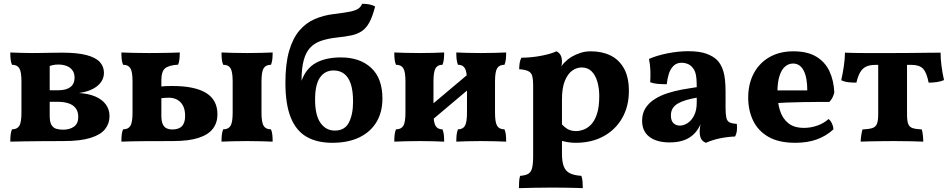

<svg xmlns="http://www.w3.org/2000/svg" viewBox="-20 -734 4944 999"><path d="M33.6 3Q33.6 -17.2 35.2 -32.2Q36.8 -47.2 42.2 -61Q69.2 -61 80.4 -79.1Q91.6 -97.2 91.6 -148V-310Q91.6 -360.8 80.4 -378.9Q69.2 -397 42.2 -397Q36.8 -410.8 35.2 -425.8Q33.6 -440.8 33.6 -461Q55.6 -460 87.7 -459Q119.8 -458 145.8 -458Q165.2 -458 194 -458.5Q222.8 -459 252.4 -459.5Q282 -460 304 -460Q383.2 -460 430.8 -447.2Q478.4 -434.4 499.6 -411Q520.8 -387.6 520.8 -355.4Q520.8 -314.8 486.6 -286.8Q452.4 -258.8 391.2 -250Q440.4 -247 475.8 -231.9Q511.2 -216.8 530.5 -190.8Q549.8 -164.8 549.8 -129.4Q549.8 -91 526.5 -61.8Q503.2 -32.6 450.4 -16.3Q397.6 0 309.8 0Q243.6 0 194.8 0.5Q146 1 107.2 1.5Q68.4 2 33.6 3ZM308.2 -59.2Q342.4 -59.2 364.8 -75Q387.2 -90.8 387.2 -125.4Q387.2 -154 373.6 -171.4Q360 -188.8 335.9 -196.6Q311.8 -204.4 280.2 -204.4H214V-264.4H283Q325 -264.4 346.5 -281.2Q368 -298 368 -329.4Q368 -353.6 356.4 -368.9Q344.8 -384.2 325.6 -391.2Q306.4 -398.2 284 -398.2Q266.6 -398.2 254.4 -395.2Q242.2 -392.2 223.6 -386.4L238.6 -432V-131Q238.6 -100 247.5 -84.6Q256.4 -69.2 272 -64.2Q287.6 -59.2 308.2 -59.2Z M611.6 3Q611.6 -17.2 613.2 -32.2Q614.8 -47.2 620.2 -61Q647.2 -61 658.4 -79.1Q669.6 -97.2 669.6 -148V-310Q669.6 -360.8 658.4 -378.9Q647.2 -397 620.2 -397Q614.8 -410.8 613.2 -425.8Q611.6 -440.8 611.6 -461Q633.6 -460 671.5 -459Q709.4 -458 755 -458Q785.6 -458 816.9 -458.5Q848.2 -459 873.9 -459.5Q899.6 -460 915.4 -461Q915.4 -444 913.8 -427.5Q912.2 -411 906.8 -397.6Q856.8 -394.4 838.2 -377.8Q819.6 -361.2 819.6 -317.8V-132.2Q819.6 -103 826.9 -87.6Q834.2 -72.2 847.1 -66.3Q860 -60.4 876.4 -60.4Q910.8 -60.4 927 -77.8Q943.2 -95.2 943.2 -131Q943.2 -163.6 931.8 -184.7Q920.4 -205.8 901.2 -215.7Q882 -225.6 858.8 -225.6Q850.8 -225.6 837.2 -224.8Q823.6 -224 810.8 -222V-283.2Q825.4 -285.2 840.5 -285.9Q855.6 -286.6 876.6 -286.6Q993.4 -286.6 1052.4 -250.3Q1111.4 -214 1111.4 -138.8Q1111.4 -96 1088.1 -64.8Q1064.8 -33.6 1013.7 -16.8Q962.6 0 878.6 0Q807 0 734.1 0.5Q661.2 1 611.6 3ZM1132.6 3Q1132.6 -17.2 1134.2 -32.2Q1135.8 -47.2 1141.2 -61Q1168.2 -61 1179.4 -79.1Q1190.6 -97.2 1190.6 -148V-310Q1190.6 -360.8 1179.4 -378.9Q1168.2 -397 1141.2 -397Q1135.8 -410.8 1134.2 -425.8Q1132.6 -440.8 1132.6 -461Q1155.2 -460 1191.3 -459Q1227.4 -458 1265.6 -458Q1303.8 -458 1339.9 -459Q1376 -460 1398.6 -461Q1398.6 -440.8 1397 -425.8Q1395.4 -410.8 1390 -397Q1363 -397 1351.8 -378.9Q1340.6 -360.8 1340.6 -310V-148Q1340.6 -97.2 1351.8 -79.1Q1363 -61 1390 -61Q1395.4 -47.2 1397 -32.2Q1398.6 -17.2 1398.6 3Q1376 2 1339.9 1Q1303.8 0 1265.6 0Q1227.4 0 1191.3 1Q1155.2 2 1132.6 3Z M1709 9Q1629.8 9 1575.4 -22.1Q1521 -53.2 1493 -122.2Q1465 -191.2 1465 -303.4Q1465 -402 1484.2 -468.3Q1503.4 -534.6 1537.5 -574.7Q1571.6 -614.8 1617.4 -634.6Q1663.2 -654.4 1716 -660.8Q1769.4 -667.2 1799 -673Q1828.6 -678.8 1843 -688.2Q1857.4 -697.6 1864.2 -714.2Q1883.4 -714.6 1901.3 -711.1Q1919.2 -707.6 1931.8 -700.4Q1918.4 -647.6 1901.8 -617.3Q1885.2 -587 1862.3 -571.8Q1839.4 -556.6 1807.8 -549.9Q1776.2 -543.2 1733.4 -538.8Q1686 -533.6 1651 -521.7Q1616 -509.8 1593.6 -485.6Q1571.2 -461.4 1560.1 -419.9Q1549 -378.4 1549 -313.6Q1572.2 -378.2 1623.6 -406.7Q1675 -435.2 1753.8 -435.2Q1852.8 -435.2 1911.3 -380.9Q1969.8 -326.6 1969.8 -220.8Q1969.8 -150.6 1938.9 -99Q1908 -47.4 1849.7 -19.2Q1791.4 9 1709 9ZM1722.4 -54.6Q1773.6 -54.6 1795.3 -96.4Q1817 -138.2 1817 -205.2Q1817 -262.4 1804.9 -298.2Q1792.8 -334 1769.9 -350.7Q1747 -367.4 1716 -367.4Q1670.2 -367.4 1644.8 -330.5Q1619.4 -293.6 1619.4 -215.8Q1619.4 -134.8 1647.4 -94.7Q1675.4 -54.6 1722.4 -54.6Z M2354.2 3Q2354.2 -17.2 2355.8 -32.2Q2357.4 -47.2 2362.8 -61Q2388 -61 2398.9 -79.1Q2409.8 -97.2 2409.8 -148V-310Q2409.8 -360.8 2398.9 -378.9Q2388 -397 2362.8 -397Q2357.4 -410.8 2355.8 -425.8Q2354.2 -440.8 2354.2 -461Q2375.6 -460 2409.9 -459Q2444.2 -458 2480.6 -458Q2518.8 -458 2555.2 -459Q2591.6 -460 2613.6 -461Q2613.6 -440.8 2612 -425.8Q2610.4 -410.8 2605 -397Q2578 -397 2566.8 -378.9Q2555.6 -360.8 2555.6 -310V-148Q2555.6 -97.2 2566.8 -79.1Q2578 -61 2605 -61Q2610.4 -47.2 2612 -32.2Q2613.6 -17.2 2613.6 3Q2591.6 2 2555.2 1Q2518.8 0 2480.6 0Q2444.2 0 2409.9 1Q2375.6 2 2354.2 3ZM2031.6 3Q2031.6 -17.2 2033.2 -32.2Q2034.8 -47.2 2040.2 -61Q2067.2 -61 2078.4 -79.1Q2089.6 -97.2 2089.6 -148V-310Q2089.6 -360.8 2078.4 -378.9Q2067.2 -397 2040.2 -397Q2034.8 -410.8 2033.2 -425.8Q2031.6 -440.8 2031.6 -461Q2053.6 -460 2090 -459Q2126.4 -458 2164.6 -458Q2201 -458 2235.3 -459Q2269.6 -460 2291 -461Q2291 -440.8 2289.4 -425.8Q2287.8 -410.8 2282.4 -397Q2257.2 -397 2246.3 -378.9Q2235.4 -360.8 2235.4 -310V-148Q2235.4 -97.2 2246.3 -79.1Q2257.2 -61 2282.4 -61Q2287.8 -47.2 2289.4 -32.2Q2291 -17.2 2291 3Q2269.6 2 2235.3 1Q2201 0 2164.6 0Q2126.4 0 2090 1Q2053.6 2 2031.6 3ZM2206 -90.8V-171.8L2438 -367.2V-286.6Z M2680 245Q2680 223.6 2681.3 208.1Q2682.6 192.6 2686.2 181Q2712.8 179 2727.7 170.9Q2742.6 162.8 2748.3 141.3Q2754 119.8 2754 79V-292Q2754 -320.4 2749.6 -337.7Q2745.2 -355 2729.8 -363.3Q2714.4 -371.6 2681.4 -373.8Q2681.4 -389.6 2683.7 -405.2Q2686 -420.8 2692.8 -433.6Q2749.6 -434.4 2800.4 -444.7Q2851.2 -455 2874.8 -467Q2888 -461.6 2896 -448.5Q2904 -435.4 2904 -411Q2904 -398.2 2898.7 -380.7Q2893.4 -363.2 2883.6 -338.8L2904 -318V65Q2904 108 2913.6 132.3Q2923.2 156.6 2945.1 167.5Q2967 178.4 3005 181Q3009.8 194.4 3011.1 211.4Q3012.4 228.4 3012.4 245Q2995 244 2968.5 243.5Q2942 243 2912.2 242.5Q2882.4 242 2854 242Q2807.6 242 2757.8 243Q2708 244 2680 245ZM2975.6 9Q2953.6 9 2934.6 5.8Q2915.6 2.6 2893.6 -3.6V-99.2Q2910.6 -77 2929.9 -64.5Q2949.2 -52 2977 -52Q2995.6 -52 3016.5 -59.6Q3037.4 -67.2 3055.9 -86.4Q3074.4 -105.6 3086.2 -141.5Q3098 -177.4 3098 -234.4Q3098 -274.4 3088.3 -308.3Q3078.6 -342.2 3058.5 -362.6Q3038.4 -383 3006.4 -383Q2981.2 -383 2957.9 -366.9Q2934.6 -350.8 2919.3 -314.2Q2904 -277.6 2904 -216L2863.6 -318.4Q2880.2 -358.2 2894.8 -380.3Q2909.4 -402.4 2922.8 -414Q2933.6 -426 2953.4 -437.9Q2973.2 -449.8 2998.6 -458.4Q3024 -467 3054.4 -467Q3112.4 -467 3156.8 -445.2Q3201.2 -423.4 3226.7 -377.7Q3252.2 -332 3252.2 -260.6Q3252.2 -181.2 3217.6 -120.3Q3183 -59.4 3120.7 -25.2Q3058.4 9 2975.6 9Z M3653 9Q3635.4 2.2 3628 -11.7Q3620.6 -25.6 3620.6 -48.8Q3620.6 -61.4 3623.1 -78.7Q3625.6 -96 3631 -111.4L3634.2 -115Q3626.4 -87 3613.2 -65.2Q3600 -43.4 3581.8 -28.8Q3561.2 -11.4 3531.9 -2.2Q3502.6 7 3464.4 7Q3396.6 7 3358.8 -22.1Q3321 -51.2 3321 -105.6Q3321 -144 3338.6 -171.5Q3356.2 -199 3386.3 -218.1Q3416.4 -237.2 3453.3 -249.1Q3490.2 -261 3529.5 -268.2Q3568.8 -275.4 3605.2 -280.6Q3605.2 -308.4 3603.4 -327.2Q3601.6 -346 3596.8 -359.5Q3592 -373 3583 -383Q3571.6 -396.2 3557 -401.9Q3542.4 -407.6 3527.6 -407.6Q3500.6 -407.6 3484.3 -391.3Q3468 -375 3460 -349.5Q3452 -324 3449.2 -295.8Q3423.8 -295.8 3402 -297.6Q3380.2 -299.4 3363 -306.4Q3365 -333.2 3364.1 -364.5Q3363.2 -395.8 3356.8 -427.4Q3399.2 -446 3454.8 -456.8Q3510.4 -467.6 3560.4 -467.6Q3620.8 -467.6 3656.6 -454.1Q3692.4 -440.6 3710.8 -421.8Q3732 -401 3743.6 -363.5Q3755.2 -326 3755.2 -256V-172.4Q3755.2 -139.6 3759.2 -121.7Q3763.2 -103.8 3775.8 -97.4Q3788.4 -91 3813.6 -89.6Q3816 -72.4 3814.1 -55.2Q3812.2 -38 3804.6 -23.8Q3766.4 -22.4 3726.9 -14.4Q3687.4 -6.4 3653 9ZM3517 -80.4Q3537.2 -80.4 3557.5 -93.4Q3577.8 -106.4 3591.5 -133.2Q3605.2 -160 3605.2 -200.4V-225.8Q3574.4 -220.4 3549.6 -213.1Q3524.8 -205.8 3507.1 -195.4Q3489.4 -185 3480.1 -170Q3470.8 -155 3470.8 -133.4Q3470.8 -104.8 3484.6 -92.6Q3498.4 -80.4 3517 -80.4Z M4118 9Q4032 9 3978.1 -22.1Q3924.2 -53.2 3898.6 -106.5Q3873 -159.8 3873 -226Q3873 -297.2 3901.6 -351.5Q3930.2 -405.8 3983 -436.4Q4035.8 -467 4108.2 -467Q4181 -467 4227.1 -439.3Q4273.2 -411.6 4295.7 -363.4Q4318.2 -315.2 4321 -252.8Q4314 -222.6 4295.2 -203.8Q4268.6 -203.8 4232.2 -203.5Q4195.8 -203.2 4154.6 -202.7Q4113.4 -202.2 4071.4 -200.4Q4029.4 -198.6 3991.2 -196V-263.8H4180.4Q4180.4 -330.4 4161.5 -366.9Q4142.6 -403.4 4106.4 -403.4Q4083 -403.4 4064.5 -387.4Q4046 -371.4 4035.5 -338Q4025 -304.6 4025 -253Q4025 -201.6 4038.1 -159.6Q4051.2 -117.6 4081.5 -93.1Q4111.8 -68.6 4163.8 -68.6Q4198.6 -68.6 4233 -80.7Q4267.4 -92.8 4290.6 -114.6Q4300.4 -108.4 4308 -92.8Q4315.6 -77.2 4316.4 -60.8Q4278.2 -26 4229.8 -8.5Q4181.4 9 4118 9Z M4458.2 3Q4458.2 -10.4 4461 -28.8Q4463.8 -47.2 4467.4 -60.4Q4499.8 -62 4517.6 -67.2Q4535.4 -72.4 4542.4 -88.6Q4549.4 -104.8 4549.4 -139.2V-415.8H4699.4V-139.2Q4699.4 -106 4705.3 -89.8Q4711.2 -73.6 4727.6 -67.8Q4744 -62 4776.2 -60.4Q4780 -47.6 4781.9 -29.6Q4783.8 -11.6 4783.8 3Q4761.2 2 4721.5 1Q4681.8 0 4633.6 0Q4601.6 0 4567.6 0.5Q4533.6 1 4504.3 1.5Q4475 2 4458.2 3ZM4436 -304Q4413.2 -304 4393.7 -306.2Q4374.2 -308.4 4357 -316.6Q4365.2 -352 4370.8 -391.4Q4376.4 -430.8 4376.4 -460Q4400.8 -459 4425.8 -458.5Q4450.8 -458 4479.3 -458Q4507.8 -458 4543.9 -458Q4580 -458 4627.4 -458Q4683.6 -458 4727 -458.5Q4770.4 -459 4805.9 -459.5Q4841.4 -460 4874 -460Q4873.8 -430.4 4878.5 -392.9Q4883.2 -355.4 4891.8 -317.2Q4875.4 -310.2 4855.2 -307.1Q4835 -304 4811.8 -304Q4801.8 -355.8 4783.1 -376.1Q4764.4 -396.4 4723.2 -396.4H4535.4Q4505 -396.4 4486.2 -387.3Q4467.4 -378.2 4455.6 -358Q4443.8 -337.8 4436 -304Z"/></svg>

Font: Vollkorn
Style: Regular
Weight: 400
Designer: Friedrich Althausen
Foundry: Friedrich Althausen
Version: Version 4.104